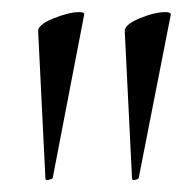

<svg xmlns="http://www.w3.org/2000/svg" viewBox="-20 -660 323 317"><path d="M111 -640Q120 -640 119 -636L67 -366Q65 -364 60 -363Q55 -362 55 -365L43 -608Q42 -619 68 -629.5Q94 -640 111 -640ZM253 -640Q262 -640 262 -636L209 -366Q208 -364 203 -363Q198 -362 198 -365L186 -608Q185 -619 210 -629.5Q235 -640 253 -640Z"/></svg>

Font: Cormorant Unicase
Style: Regular
Weight: 400
Designer: Christian Thalmann (Catharsis Fonts)
Foundry: Catharsis Fonts
Version: Version 4.000